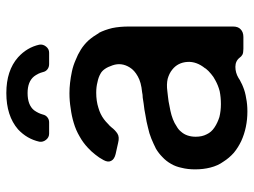

<svg xmlns="http://www.w3.org/2000/svg" viewBox="-118 -675 805 609"><g transform="rotate(-90 284.5 -370.5)"><path d="M385.7 -617.2H421.9Q433.6 -617.2 441.4 -627Q449.2 -636.7 447.3 -648.4Q438.5 -687.5 407.2 -715.8Q365.2 -752.9 293.9 -752.9Q221.7 -752.9 178.7 -715.8Q148.4 -687.5 139.6 -648.4Q137.7 -636.7 145.5 -627Q153.3 -617.2 165 -617.2H201.2Q210 -617.2 216.8 -622.6Q223.6 -627.9 225.6 -636.7Q229.5 -651.4 239.3 -665Q255.9 -685.5 293.9 -685.5Q330.1 -685.5 346.7 -665Q356.4 -652.3 360.4 -636.7Q362.3 -627.9 369.1 -622.6Q376 -617.2 385.7 -617.2ZM431.6 -516.6Q416 -526.4 398.4 -533.2Q380.9 -541 362.3 -544.9Q343.8 -548.8 326.2 -550.8Q309.6 -552.7 293 -552.7Q268.6 -552.7 245.1 -548.8Q221.7 -545.9 199.2 -539.1Q175.8 -532.2 156.2 -520.5Q136.7 -509.8 120.1 -494.1Q108.4 -483.4 98.6 -470.7Q88.9 -459 81.1 -444.3Q73.2 -429.7 79.1 -419.9Q84 -410.2 100.6 -406.2Q109.4 -404.3 118.2 -402.3Q127 -400.4 135.7 -398.4Q154.3 -393.6 165 -400.4Q175.8 -407.2 185.5 -419.9Q190.4 -425.8 197.3 -431.6Q203.1 -437.5 210.9 -443.4Q226.6 -455.1 247.1 -460.9Q268.6 -467.8 294.9 -467.8Q313.5 -467.8 328.1 -463.9Q343.8 -460.9 355.5 -454.1Q372.1 -445.3 381.8 -416Q391.6 -387.7 375 -361.3Q366.2 -346.7 346.7 -335.9Q328.1 -325.2 296.9 -322.3Q288.1 -320.3 279.3 -320.3Q270.5 -319.3 260.7 -317.4Q260.7 -317.4 260.7 -317.4Q241.2 -315.4 222.7 -311.5Q203.1 -308.6 184.6 -303.7Q166 -299.8 149.4 -293Q132.8 -286.1 117.2 -278.3Q102.5 -269.5 90.8 -257.8Q78.1 -246.1 69.3 -230.5Q60.5 -215.8 56.6 -196.3Q51.8 -177.7 51.8 -154.3Q51.8 -127.9 57.6 -105.5Q63.5 -82 76.2 -64.5Q87.9 -45.9 104.5 -31.2Q121.1 -17.6 141.6 -7.8Q163.1 2 186.5 6.8Q210 11.7 235.4 11.7Q258.8 11.7 277.3 7.8Q296.9 4.9 313.5 -2Q321.3 -4.9 328.1 -8.8Q335 -11.7 341.8 -16.6Q358.4 -26.4 377 -26.4Q395.5 -26.4 406.2 -12.7Q409.2 -7.8 416 -3.9Q421.9 -1 434.6 -1Q447.3 -1 471.7 -1Q487.3 -1 496.1 -9.8Q504.9 -17.6 504.9 -34.2Q504.9 -143.6 504.9 -363.3Q504.9 -393.6 500 -417Q494.1 -441.4 484.4 -460Q484.4 -460 484.4 -459Q473.6 -477.5 460.9 -492.2Q447.3 -506.8 431.6 -516.6ZM334 -89.8Q318.4 -81.1 299.8 -76.2Q280.3 -72.3 258.8 -72.3Q237.3 -72.3 217.8 -77.1Q199.2 -83 184.6 -92.8Q169.9 -102.5 163.1 -117.2Q155.3 -131.8 155.3 -152.3Q155.3 -166 159.2 -177.7Q163.1 -189.5 170.9 -198.2Q177.7 -207 188.5 -212.9Q198.2 -219.7 210.9 -224.6Q223.6 -229.5 237.3 -232.4Q252 -235.4 267.6 -238.3Q274.4 -239.3 282.2 -240.2Q290 -241.2 299.8 -242.2Q321.3 -245.1 338.9 -241.2Q356.4 -236.3 368.2 -226.6Q390.6 -209 392.6 -178.7Q394.5 -149.4 372.1 -122.1Q372.1 -121.1 372.1 -121.1Q364.3 -111.3 354.5 -103.5Q345.7 -95.7 334 -89.8Z"/></g></svg>

Font: DeepSea
Style: Medium
Weight: 500
Designer: Stem
Version: Version 3.019;git-0a5106e0b